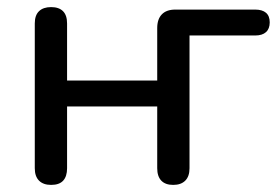

<svg xmlns="http://www.w3.org/2000/svg" viewBox="-20 -514 787 541"><path d="M124 7Q102 7 90 -5Q78 -17 78 -40V-448Q78 -471 90 -482.5Q102 -494 124 -494Q146 -494 157.5 -482.5Q169 -471 169 -448V-287H423V-435Q423 -460 436 -473.5Q449 -487 474 -487H699Q719 -487 729.5 -478Q740 -469 740 -451Q740 -433 729.5 -423.5Q719 -414 699 -414H514V-40Q514 -17 502 -5Q490 7 468 7Q446 7 434.5 -5Q423 -17 423 -40V-214H169V-40Q169 -17 158 -5Q147 7 124 7Z"/></svg>

Font: Nunito Medium
Style: Regular
Weight: 500
Designer: Vernon Adams
Foundry: Vernon Adams
Version: Version 3.601